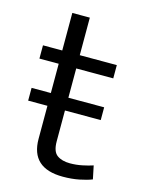

<svg xmlns="http://www.w3.org/2000/svg" viewBox="-99 -681 558 741"><g transform="rotate(15 180.5 -310.0)"><path d="M310 -300V-249H167V-126Q167 -85 186.5 -71Q206 -57 238 -57Q263 -57 287 -62Q311 -67 329 -73L340 -20Q320 -12 290 -6Q260 0 225 0Q97 0 97 -117V-249H20V-300H97V-417H20V-470H97V-620H167V-470H315V-417H167V-300Z"/></g></svg>

Font: Mukta Light
Style: Regular
Weight: 300
Designer: Girish Dalvi and Yashodeep Gholap
Foundry: Ek Type
Version: Version 2.538;PS 1.002;hotconv 16.6.51;makeotf.lib2.5.65220;